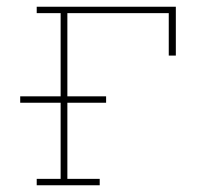

<svg xmlns="http://www.w3.org/2000/svg" viewBox="-20 -550 640 570"><path d="M89 0V-19H160V-245H40V-264H160V-511H89V-530H502V-385H481V-511H180V-264H295V-245H180V-19H276V0Z"/></svg>

Font: Iosevka Curly Slab ThEx
Style: Regular
Weight: 100
Width: 7
Monospace: yes
Designer: Belleve Invis
Foundry: Belleve Invis
Version: Version 11.1.0; ttfautohint (v1.8.3)